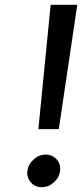

<svg xmlns="http://www.w3.org/2000/svg" viewBox="-20 -770 350 800"><path d="M140 -232 191 -750H302L225 -232ZM94 -58Q98 -86 120.5 -106Q143 -126 170.5 -126Q198 -126 216 -106Q234 -86 230 -58Q227 -30 204.5 -10Q182 10 154 10Q126 10 108.5 -10Q91 -30 94 -58Z"/></svg>

Font: Orkney Medium
Style: MediumItalic
Weight: 500
Designer: Samuel Oakes and Alfredo Marco Pradil
Foundry: Alfredo Marco Pradil
Version: 1.0; ttfautohint (v1.5)